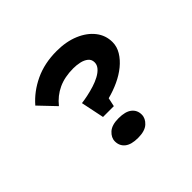

<svg xmlns="http://www.w3.org/2000/svg" viewBox="-160 -934 1167 1167"><g transform="rotate(-45 423.0 -351.0)"><path d="M363 -230 332 -380Q357 -383 387.5 -389.5Q418 -396 448.5 -405.5Q479 -415 505 -429Q531 -443 546.5 -461Q562 -479 562 -501Q562 -526 544 -540.5Q526 -555 499.5 -561Q473 -567 444 -567Q370 -567 315 -541.5Q260 -516 220 -466L121 -570Q177 -635 259.5 -674Q342 -713 447 -713Q529 -713 592 -686.5Q655 -660 690.5 -614.5Q726 -569 726 -511Q726 -472 704.5 -436.5Q683 -401 647 -371.5Q611 -342 564.5 -320.5Q518 -299 468 -286L456 -230ZM309 -74Q309 -106 337.5 -132Q366 -158 424 -158Q483 -158 511.5 -135Q540 -112 540 -74Q540 -41 511.5 -15Q483 11 424 11Q366 11 337.5 -12Q309 -35 309 -74Z"/></g></svg>

Font: Lexend Zetta SemiBold
Style: Regular
Weight: 600
Designer: Bonnie Shaver-Troup, Thomas Jockin
Foundry: Lexend
Version: Version 1.007